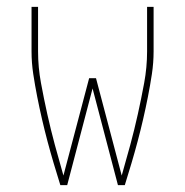

<svg xmlns="http://www.w3.org/2000/svg" viewBox="-20 -540 540 560"><path d="M156 0Q146 -32 136.5 -64Q127 -96 118.5 -128Q110 -160 102.5 -192.5Q95 -225 88.5 -258Q82 -291 77 -324Q72 -357 72 -390V-520H91V-390Q91 -344 99.5 -298Q108 -252 118 -207Q128 -162 140 -117.5Q152 -73 165 -28L240 -312H260L335 -28Q348 -73 360 -117.5Q372 -162 382 -207Q392 -252 400.5 -298Q409 -344 409 -390V-520H428V-390Q428 -357 423 -324Q418 -291 411.5 -258Q405 -225 397.5 -192.5Q390 -160 381.5 -128Q373 -96 363.5 -64Q354 -32 344 0H324L250 -282L176 0Z"/></svg>

Font: Zed Mono Thin
Style: Regular
Weight: 100
Monospace: yes
Designer: Belleve Invis
Foundry: Belleve Invis
Version: Version 1.0.0; ttfautohint (v1.8.4)